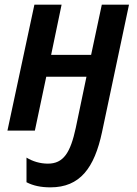

<svg xmlns="http://www.w3.org/2000/svg" viewBox="-20 -562 588 826"><path d="M197 244C324 244 386 161 419 6L535 -542H418L372 -326H200L245 -542H128L12 0H130L179 -232H352L306 -12C283 95 253 142 186 142C152 142 120 132 94 116V222C123 237 156 244 197 244Z"/></svg>

Font: Noto Sans SemiCondensed SemiBold
Style: Italic
Weight: 600
Width: 4
Italic angle: -12°
Designer: Monotype Design Team
Foundry: Monotype Imaging Inc.
Version: Version 2.013